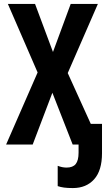

<svg xmlns="http://www.w3.org/2000/svg" viewBox="-20 -734 540 975"><path d="M11 0 171 -366 20 -714H158L249 -470L339 -714H477L324 -363L441 -105H498V44Q498 132 458 176.5Q418 221 350 221Q323 221 305 218.5Q287 216 273 211V108Q296 117 318 117Q350 117 364.5 99Q379 81 379 41V0H349L246 -263L146 0Z"/></svg>

Font: Noto Sans Mono ExtraCondensed
Style: Bold
Weight: 700
Width: 2
Designer: Monotype Design Team
Foundry: Monotype Imaging Inc.
Version: Version 2.014